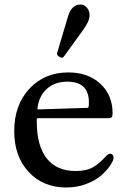

<svg xmlns="http://www.w3.org/2000/svg" viewBox="-20 -821 564 851"><path d="M244 -569 241 -571Q229 -578 234 -589L282 -750Q298 -801 337 -801Q354 -801 365.5 -787Q377 -773 377 -753Q377 -727 349 -689L265 -573Q258 -560 244 -569ZM274 10Q171 10 107 -59Q43 -128 43 -240Q43 -355 110 -427.5Q177 -500 283 -500Q370 -500 424.5 -450Q479 -400 479 -319Q479 -306 475 -301.5Q471 -297 460 -297H148Q143 -297 143 -292V-282Q143 -175 187 -119Q231 -63 316 -63Q363 -63 392.5 -80Q422 -97 451 -130Q463 -143 474 -138.5Q485 -134 483 -117Q480 -104 466 -84Q452 -64 427.5 -42.5Q403 -21 362 -5.5Q321 10 274 10ZM150 -336 368 -343Q372 -343 373 -349Q374 -355 374 -368Q374 -459 278 -459Q223 -459 187.5 -427Q152 -395 146 -340Q145 -336 150 -336Z"/></svg>

Font: Caslon OS
Style: Regular
Weight: 400
Designer: Alfredo Marco Pradil
Foundry: Hanken Design Co.
Version: Version 1.000;PS 001.000;hotconv 1.0.88;makeotf.lib2.5.64775